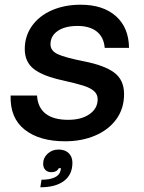

<svg xmlns="http://www.w3.org/2000/svg" viewBox="-20 -588 611 814"><path d="M25 -183H137Q140 -132 173.5 -106Q207 -80 269 -80Q325 -80 359.5 -104Q394 -128 394 -167Q394 -188 379 -201.5Q364 -215 334.5 -224.5Q305 -234 247 -247Q163 -265 124 -295Q85 -325 85 -380Q85 -435 115.5 -478Q146 -521 200 -544.5Q254 -568 322 -568Q417 -568 471.5 -519.5Q526 -471 527 -385H424Q420 -431 390 -454.5Q360 -478 309 -478Q256 -478 225 -457Q194 -436 194 -400Q194 -373 224.5 -358.5Q255 -344 336 -328Q423 -311 464.5 -280Q506 -249 506 -189Q506 -128 473.5 -83Q441 -38 384 -13.5Q327 11 256 11Q147 11 84.5 -38.5Q22 -88 25 -183ZM156 174Q190 174 211 164.5Q232 155 236 137Q236 135 237.5 131.5Q239 128 238 125H229Q226 133 217.5 137.5Q209 142 198 142Q182 142 172.5 132.5Q163 123 163 106Q163 81 182 63.5Q201 46 228 46Q256 46 271.5 61.5Q287 77 287 102Q287 152 251.5 179Q216 206 151 206Z"/></svg>

Font: Open Sauce Sans Medium Italic
Style: Regular
Weight: 500
Italic angle: -10°
Designer: Alfredo Marco Pradil
Foundry: Creative Sauce Fz LLC
Version: Version 1.477